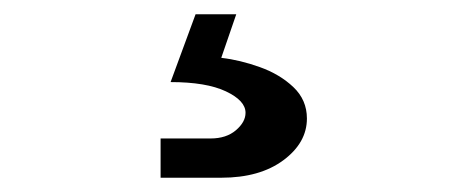

<svg xmlns="http://www.w3.org/2000/svg" viewBox="-20 -46 640 269"><path d="M205 203V148H275Q297 148 310.5 136.5Q324 125 324 112Q324 95 296.5 82Q269 69 219 69L254 -26H311L290 35Q316 38 344 48Q372 58 391 76Q410 94 410 120Q410 154 377 178.5Q344 203 290 203Z"/></svg>

Font: Liga JetBrainsMono Nerd Font
Style: Regular
Weight: 400
Designer: Philipp Nurullin, Konstantin Bulenkov
Foundry: JetBrains
Version: Version 2.225; ttfautohint (v1.8.3)